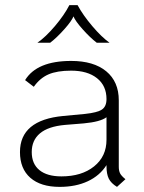

<svg xmlns="http://www.w3.org/2000/svg" viewBox="-20 -719 564 750"><path d="M470 -19 437 11Q414 -3 405 -21Q396 -39 396 -70V-74Q370 -33 323 -11Q276 11 213 11Q139 11 98.5 -24.5Q58 -60 58 -125Q58 -250 227 -266L312 -274Q360 -279 378 -291Q396 -303 396 -332Q396 -384 359 -413.5Q322 -443 258 -443Q203 -443 169.5 -428.5Q136 -414 112 -380L78 -406Q124 -481 258 -481Q346 -481 395 -440.5Q444 -400 444 -327V-68Q444 -52 449 -42Q454 -32 470 -19ZM396 -173V-261Q372 -243 307 -237L233 -231Q168 -225 136 -198Q104 -171 104 -125Q104 -79 134 -54.5Q164 -30 220 -30Q299 -30 347.5 -69Q396 -108 396 -173ZM251 -699H283Q304 -660 340.5 -617Q377 -574 408 -552H358Q332 -572 303 -604.5Q274 -637 267 -655Q260 -637 231 -604.5Q202 -572 176 -552H126Q158 -574 194.5 -617Q231 -660 251 -699Z"/></svg>

Font: KoHo Light
Style: Regular
Weight: 300
Version: Version 1.000; ttfautohint (v1.6)